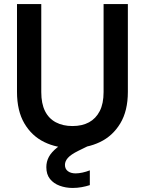

<svg xmlns="http://www.w3.org/2000/svg" viewBox="-20 -720 715 949"><path d="M336 12Q260 12 198.5 -18Q137 -48 100.5 -110Q64 -172 64 -266V-700H184V-265Q184 -208 202.5 -171Q221 -134 256 -115.5Q291 -97 338 -97Q386 -97 420 -115.5Q454 -134 473 -171Q492 -208 492 -265V-700H612V-266Q612 -172 574.5 -110Q537 -48 474.5 -18Q412 12 336 12ZM339 209Q305 209 275 198Q245 187 227 164.5Q209 142 209 106Q209 79 221.5 55.5Q234 32 263.5 8.5Q293 -15 344 -37L392 -57L419 0L366 26Q330 44 315.5 60.5Q301 77 301 95Q301 115 315.5 126Q330 137 354 137Q369 137 387.5 133Q406 129 424 122V195Q406 201 384 205Q362 209 339 209Z"/></svg>

Font: DM Sans 9pt
Style: Semibold
Weight: 600
Designer: Colophon Foundry, Jonny Pinhorn
Foundry: Colophon Foundry
Version: Version 4.004;gftools[0.9.30]